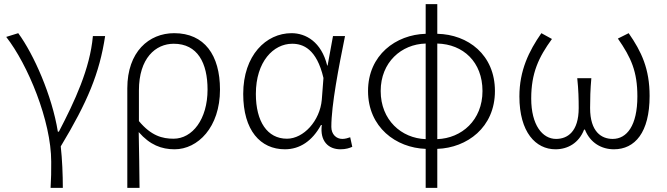

<svg xmlns="http://www.w3.org/2000/svg" viewBox="-20 -707 3216 926"><path d="M224 199H283C283 136 280 61 273 -1C402 -215 460 -354 487 -533H428C414 -375 340 -218 264 -72H259C231 -246 143 -445 68 -547L10 -529C114 -396 227 -124 227 73C227 125 227 148 224 199Z M594 199H653C652 97 651 32 649 -70C703 -8 759 13 822 13C934 13 1041 -93 1041 -275C1041 -441 966 -547 820 -547C698 -547 594 -457 594 -281ZM817 -38C763 -38 709 -52 650 -123V-271C650 -426 730 -496 818 -496C933 -496 981 -403 981 -275C981 -132 908 -38 817 -38Z M1354 13C1426 13 1486 -27 1528 -104H1532C1522 -26 1564 13 1622 13C1648 13 1666 7 1679 1L1669 -45C1658 -41 1644 -37 1631 -37C1602 -37 1578 -59 1578 -95C1578 -201 1614 -385 1644 -533H1586L1560 -391H1558C1530 -505 1455 -547 1386 -547C1263 -547 1153 -440 1153 -254C1153 -78 1236 13 1354 13ZM1364 -38C1269 -38 1214 -121 1214 -254C1214 -410 1299 -496 1389 -496C1441 -496 1507 -472 1540 -331L1532 -226C1523 -124 1444 -38 1364 -38Z M2089 -497C2214 -494 2307 -408 2307 -268C2307 -127 2206 -40 2089 -36ZM2033 -36C1916 -40 1816 -128 1816 -268C1816 -407 1916 -494 2033 -497ZM2089 -687H2033V-544C1890 -540 1755 -442 1755 -268C1755 -93 1890 6 2033 11V199H2089V11C2232 6 2367 -92 2367 -268C2367 -443 2237 -541 2089 -544Z M2659 13C2718 13 2772 -17 2797 -82H2801C2827 -17 2882 13 2941 13C3042 13 3113 -68 3113 -244C3113 -375 3074 -458 3012 -547L2960 -521C3024 -429 3054 -362 3054 -242C3054 -101 3003 -37 2935 -37C2881 -37 2826 -71 2826 -186C2826 -228 2827 -275 2832 -330H2764C2770 -275 2771 -228 2771 -186C2771 -72 2717 -37 2662 -37C2596 -37 2542 -104 2542 -232C2542 -355 2578 -431 2642 -519L2591 -547C2531 -461 2485 -367 2485 -242C2485 -69 2564 13 2659 13Z"/></svg>

Font: Noto Sans JP Light
Style: Regular
Weight: 300
Designer: Ryoko NISHIZUKA (kana & ideographs); Paul D. Hunt (Latin, Greek & Cyrillic); Wenlong ZHANG (bopomofo); Sandoll Communica
Foundry: Adobe Systems Incorporated
Version: Version 1.004;PS 1.004;hotconv 1.0.82;makeotf.lib2.5.63406